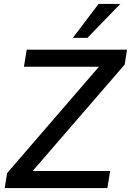

<svg xmlns="http://www.w3.org/2000/svg" viewBox="-20 -958 667 978"><path d="M4 0 16 -76 514 -653 509 -618H102L116 -705H627L615 -629L116 -52L121 -87H541L527 0ZM351 -765 482 -938H593L425 -765Z"/></svg>

Font: Mulish ExtraLight SemiBold
Style: Italic
Weight: 600
Italic angle: -9°
Version: Version 3.603